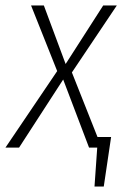

<svg xmlns="http://www.w3.org/2000/svg" viewBox="-45 -542 465 705"><path d="M219 -276 313 -39H363L336 143H302L312 0H282L187 -250L25 0H-25L165 -281L69 -522H116L196 -307L334 -522H384Z"/></svg>

Font: Fira Sans Extra Condensed ExtraLight
Style: Italic
Weight: 275
Width: 3
Italic angle: -8°
Designer: Carrois Corporate & Edenspiekermann AG
Foundry: Carrois Corporate GbR & Edenspiekermann AG
Version: Version 4.203